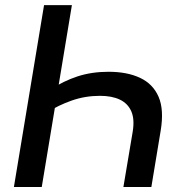

<svg xmlns="http://www.w3.org/2000/svg" viewBox="-20 -748 743 768"><path d="M414.1 -460.9Q488.8 -460.9 540.5 -436.5Q592.3 -412.1 614.5 -360.4Q636.7 -308.6 622.6 -224.6L585.4 0H473.6L510.7 -220.7Q519 -270.5 505.4 -302.2Q491.7 -334 459.7 -349.4Q427.7 -364.7 379.9 -364.7Q320.8 -364.7 267.1 -345.9Q213.4 -327.1 167 -297.4L182.6 -390.1Q233.4 -423.8 290 -442.4Q346.7 -460.9 414.1 -460.9ZM267.6 -727.5 147 0H35.6L156.2 -727.5Z"/></svg>

Font: Inter Medium
Style: Italic
Weight: 500
Italic angle: -9.3988°
Designer: Rasmus Andersson
Foundry: rsms
Version: Version 4.001;git-66647c0bb